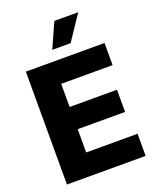

<svg xmlns="http://www.w3.org/2000/svg" viewBox="-171 -1059 958 1162"><g transform="rotate(-20 308.5 -478.5)"><path d="M562 0H55.2V-727.1H562V-584.5H231V-435.5H536.1V-292.5H231V-142.6H562ZM368.7 -796.4H250.5L322.3 -956.5H476.1Z"/></g></svg>

Font: My Font
Style: Regular
Weight: 500
Designer: Rasmus Andersson
Foundry: rsms
Version: Version 0.001